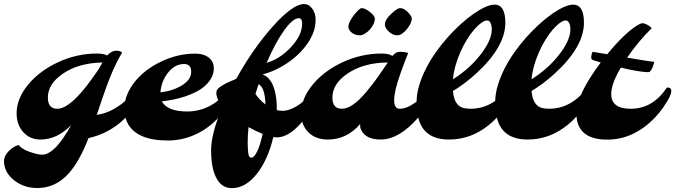

<svg xmlns="http://www.w3.org/2000/svg" viewBox="-65 -702 3397 966"><path d="M474.1 -422.9Q495.1 -446.8 522.5 -446.8Q538.6 -446.8 549.8 -437.5Q501.5 -360.4 450.2 -208Q436 -166 421.9 -124Q506.8 -135.7 585.9 -212.9Q609.4 -236.3 626 -261.7Q647.9 -263.2 647.9 -243.7Q647.9 -235.8 636.2 -208Q624.5 -180.2 596.4 -144Q568.4 -107.9 533.7 -80.1Q465.3 -25.9 380.4 -7.3Q334.5 110.8 280.3 170.9Q214.4 244.1 122.6 244.1Q57.1 244.1 7.8 206.5Q-44.9 166 -44.9 107.4Q-44.9 83 -21.5 58.6Q2.4 33.7 28.8 27.8Q49.8 54.7 116.2 71.8Q133.3 76.2 149.2 76.2Q165 76.2 183.8 64.7Q202.6 53.2 221.2 33.2Q255.4 -4.4 293.5 -73.2Q223.1 0 138.2 0Q86.4 0 52.7 -36.6Q18.6 -73.7 18.6 -131.8Q18.6 -206.5 77.1 -276.9Q133.8 -345.2 225.6 -388.2Q320.8 -432.6 422.4 -432.6Q457 -432.6 474.1 -422.9ZM175.8 -211.4Q175.8 -154.8 223.1 -154.8Q290.5 -154.8 400.4 -309.6Q417 -332.5 431.6 -354Q437.5 -364.7 450.2 -387.7Q328.6 -384.8 251 -331.1Q175.8 -279.8 175.8 -211.4Z M749 -191.9Q777.3 -141.1 877.4 -141.1Q939.9 -141.1 995.4 -171.6Q1050.8 -202.1 1090.3 -261.7Q1112.3 -263.2 1112.3 -243.7Q1112.3 -221.7 1086.2 -180.4Q1060.1 -139.2 1037.4 -113.8Q1014.6 -88.4 986.6 -66.7Q958.5 -44.9 926.3 -29.3Q856.4 4.9 779.3 4.9Q624 4.9 577.6 -81.1Q561 -112.3 561 -152.6Q561 -192.9 575 -226.6Q588.9 -260.3 613.3 -290.8Q637.7 -321.3 671.4 -347.2Q705.1 -373 744.6 -391.6Q828.6 -432.1 916 -432.1Q979 -432.1 1002.4 -392.6Q1010.7 -378.9 1010.7 -356.2Q1010.7 -333.5 999.3 -311.5Q987.8 -289.6 968.3 -271.7Q948.7 -253.9 922.9 -240.5Q897 -227.1 867.7 -217.3Q815.9 -199.7 749 -191.9ZM742.2 -237.3Q804.7 -244.6 849.6 -272Q897 -301.3 897 -340.6Q897 -379.9 860.8 -379.9Q814 -379.9 779.3 -335Q746.1 -292 742.2 -237.3Z M1054.7 -165.5Q1023.4 -204.6 1023.4 -234.4Q1023.4 -248 1032.5 -256.6Q1041.5 -265.1 1055.7 -273.4Q1081.5 -289.1 1123.5 -305.2Q1207 -456.1 1306.2 -567.4Q1407.7 -681.6 1464.8 -681.6Q1489.7 -681.6 1506.3 -658.2Q1522.9 -635.3 1522.9 -603Q1522.9 -570.8 1512.7 -542.2Q1502.4 -513.7 1484.4 -486.6Q1466.3 -459.5 1441.2 -434.3Q1416 -409.2 1386.2 -388.7Q1324.2 -345.2 1255.9 -327.6Q1310.5 -308.1 1324.2 -210.9Q1327.6 -184.1 1327.6 -167.7Q1327.6 -151.4 1327.6 -147.9Q1339.8 -144.5 1358.6 -144.5Q1377.4 -144.5 1400.9 -154.3Q1424.3 -164.1 1446.3 -180.2Q1487.3 -210.9 1521 -261.7Q1543 -263.2 1543 -243.7Q1543 -229.5 1524.4 -194.3Q1505.9 -159.2 1490 -135.5Q1474.1 -111.8 1455.3 -89.4Q1436.5 -66.9 1416 -49.3Q1370.1 -10.7 1326.7 -10.7Q1319.3 -10.7 1310.1 -12.2Q1284.7 95.7 1232.4 166Q1173.3 244.6 1101.1 244.6Q1047.4 244.6 1020.5 187.5Q997.1 137.7 997.1 53.7Q997.1 -30.3 1054.7 -165.5ZM1455.1 -582.5Q1455.1 -610.4 1438.7 -610.4Q1422.4 -610.4 1402.8 -593.3Q1383.3 -576.2 1362.3 -545.9Q1318.4 -483.4 1276.4 -385.7Q1345.2 -406.2 1399.9 -465.8Q1455.1 -525.9 1455.1 -582.5ZM1235.8 -278.3 1220.2 -229.5Q1239.7 -200.2 1270.5 -176.3Q1268.1 -262.7 1235.8 -278.3ZM1185.5 -62.5Q1181.2 -23.4 1181.2 12.7Q1181.2 48.8 1184.3 70.1Q1187.5 91.3 1199.2 91.3Q1214.4 91.3 1230.5 56.2Q1244.6 26.9 1256.3 -28.3Q1222.2 -42 1185.5 -62.5Z M1450.2 0ZM1747.1 -78.1Q1680.2 0 1584 0Q1522.9 0 1486.3 -36.6Q1450.2 -72.8 1450.2 -131.8Q1450.2 -206.5 1508.8 -276.9Q1565.4 -345.2 1657.2 -388.2Q1752.4 -432.6 1854 -432.6Q1892.6 -432.6 1909.2 -420.4Q1922.4 -436 1932.9 -438.7Q1943.4 -441.4 1949.2 -441.4Q1967.8 -441.4 1988.8 -436Q1986.8 -429.7 1980.5 -414.3Q1974.1 -398.9 1966.3 -377.9Q1958.5 -356.9 1949.7 -332Q1918 -243.2 1918 -199Q1918 -154.8 1945.8 -154.8Q1981.9 -154.8 2026.4 -187.5Q2065.9 -217.3 2095.7 -261.7Q2117.7 -263.2 2117.7 -243.7Q2117.7 -227.1 2097.4 -192.9Q2077.1 -158.7 2058.1 -133.8Q2039.1 -108.9 2015.6 -85Q1992.2 -61 1965.8 -42Q1906.7 0 1850.6 0Q1779.3 0 1754.9 -43Q1747.1 -56.2 1747.1 -66.2Q1747.1 -76.2 1747.1 -78.1ZM1607.4 -211.4Q1607.4 -154.8 1654.8 -154.8Q1707 -154.8 1777.8 -239.3Q1815.4 -284.2 1843.5 -325.2Q1871.6 -366.2 1886.2 -387.7Q1764.2 -386.7 1683.6 -332Q1607.4 -280.3 1607.4 -211.4ZM1891.1 -543Q1871.6 -561.5 1871.6 -577.4Q1871.6 -593.3 1881.1 -607.2Q1890.6 -621.1 1903.8 -632.8Q1934.1 -661.1 1946.5 -661.1Q1959 -661.1 1969.2 -655Q1979.5 -648.9 1987.8 -640.1Q2006.8 -620.1 2006.8 -608.9Q2006.8 -597.7 2000.5 -584.2Q1994.1 -570.8 1983.9 -557.6Q1973.6 -544.4 1960.4 -534.4Q1947.3 -524.4 1934.6 -524.4Q1921.9 -524.4 1910.6 -529.5Q1899.4 -534.7 1891.1 -543ZM1705.6 -537.1Q1688 -550.8 1688 -565.7Q1688 -580.6 1696.5 -596.7Q1705.1 -612.8 1716.3 -627Q1744.1 -661.1 1754.2 -661.1Q1764.2 -661.1 1775.1 -655.5Q1786.1 -649.9 1796.4 -641.6Q1820.8 -622.1 1820.8 -608.4Q1820.8 -594.7 1814 -580.3Q1807.1 -565.9 1795.9 -553.5Q1784.7 -541 1770.8 -532.7Q1756.8 -524.4 1745.1 -524.4Q1733.4 -524.4 1723.6 -527.8Q1713.9 -531.2 1705.6 -537.1Z M2423.3 -678.7Q2477.5 -678.7 2477.5 -587.4Q2477.5 -466.8 2331.1 -332.5Q2275.4 -281.2 2213.9 -244.1Q2220.2 -168.9 2269 -158.2Q2284.7 -154.8 2305.9 -154.8Q2327.1 -154.8 2351.8 -160.4Q2376.5 -166 2400.9 -178.7Q2455.1 -206.5 2491.2 -261.7Q2513.2 -263.2 2513.2 -243.7Q2513.2 -235.8 2502.7 -210.9Q2492.2 -186 2463.9 -146.2Q2435.5 -106.4 2396 -74.2Q2305.2 0 2194.3 0Q2066.4 0 2039.6 -109.4Q2030.8 -143.6 2030.8 -185.8Q2030.8 -228 2043.5 -271Q2056.2 -314 2077.6 -356.2Q2099.1 -398.4 2127.7 -439Q2156.2 -479.5 2188.2 -515.1Q2220.2 -550.8 2253.4 -580.8Q2286.6 -610.8 2317.9 -632.8Q2384.8 -678.7 2423.3 -678.7ZM2213.9 -303.2Q2295.9 -354.5 2352.1 -426.3Q2409.2 -499 2409.2 -554.7Q2409.2 -582.5 2397.5 -594.7Q2393.6 -599.1 2383.8 -599.1Q2374 -599.1 2356.4 -586.7Q2338.9 -574.2 2320.3 -552.7Q2301.8 -531.2 2283.9 -502.2Q2266.1 -473.1 2251.5 -440.4Q2219.2 -366.7 2213.9 -303.2Z M2818.8 -678.7Q2873 -678.7 2873 -587.4Q2873 -466.8 2726.6 -332.5Q2670.9 -281.2 2609.4 -244.1Q2615.7 -168.9 2664.6 -158.2Q2680.2 -154.8 2701.4 -154.8Q2722.7 -154.8 2747.3 -160.4Q2772 -166 2796.4 -178.7Q2850.6 -206.5 2886.7 -261.7Q2908.7 -263.2 2908.7 -243.7Q2908.7 -235.8 2898.2 -210.9Q2887.7 -186 2859.4 -146.2Q2831.1 -106.4 2791.5 -74.2Q2700.7 0 2589.8 0Q2461.9 0 2435.1 -109.4Q2426.3 -143.6 2426.3 -185.8Q2426.3 -228 2439 -271Q2451.7 -314 2473.1 -356.2Q2494.6 -398.4 2523.2 -439Q2551.8 -479.5 2583.7 -515.1Q2615.7 -550.8 2648.9 -580.8Q2682.1 -610.8 2713.4 -632.8Q2780.3 -678.7 2818.8 -678.7ZM2609.4 -303.2Q2691.4 -354.5 2747.6 -426.3Q2804.7 -499 2804.7 -554.7Q2804.7 -582.5 2793 -594.7Q2789.1 -599.1 2779.3 -599.1Q2769.5 -599.1 2752 -586.7Q2734.4 -574.2 2715.8 -552.7Q2697.3 -531.2 2679.4 -502.2Q2661.6 -473.1 2647 -440.4Q2614.7 -366.7 2609.4 -303.2Z M2990.7 0.5Q2835 0.5 2835 -131.8Q2835 -224.1 2957.5 -387.7Q2945.3 -391.6 2935.1 -394.5Q2924.8 -397.5 2918.5 -399.7Q2912.1 -401.9 2910.6 -406.7Q2909.2 -411.6 2909.7 -418Q2911.6 -432.6 2916.5 -441.4L2990.2 -429.2Q3076.7 -534.2 3139.2 -573.2Q3158.2 -585 3166 -585Q3173.8 -585 3179.9 -582.8Q3186 -580.6 3192.4 -577.1Q3206.1 -569.8 3213.9 -560.1Q3147.9 -495.6 3090.3 -412.1Q3202.1 -392.6 3227.1 -391.1Q3213.9 -338.9 3196.8 -338.9Q3154.8 -338.9 3058.6 -361.8Q3010.3 -281.2 3010.3 -228Q3010.3 -154.8 3108.9 -154.8Q3219.2 -154.8 3290.5 -261.7Q3312.5 -263.2 3312.5 -243.7Q3312.5 -226.6 3292 -192.6Q3271.5 -158.7 3251 -133.8Q3230.5 -108.9 3203.6 -84.7Q3176.8 -60.5 3144 -41.5Q3072.8 0.5 2990.7 0.5Z"/></svg>

Font: Molle
Style: Regular
Weight: 400
Italic angle: -22°
Designer: Elena Albertoni
Foundry: Elena Albertoni
Version: Version 1.001; ttfautohint (v0.92) -l 12 -r 12 -G 200 -x 10 